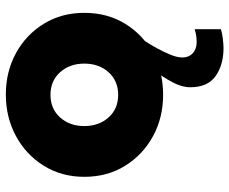

<svg xmlns="http://www.w3.org/2000/svg" viewBox="-84 -483 786 658"><g transform="rotate(-90 309.0 -154.0)"><path d="M313 12Q235 12 171.5 -22.5Q108 -57 70 -118Q32 -179 32 -258Q32 -336 70 -397Q108 -458 172 -492.5Q236 -527 314 -527Q392 -527 455.5 -492.5Q519 -458 556.5 -397Q594 -336 594 -258Q594 -179 556.5 -118Q519 -57 455.5 -22.5Q392 12 313 12ZM313 -142Q361 -142 390.5 -175Q420 -208 420 -258Q420 -308 390.5 -341Q361 -374 313 -374Q265 -374 235.5 -341Q206 -308 206 -258Q206 -208 235.5 -175Q265 -142 313 -142ZM473 219Q416 219 377.5 192Q339 165 339 105Q339 76 356.5 43.5Q374 11 397 -19Q420 -49 438.5 -69Q457 -89 459 -92L509 -68Q507 -65 496.5 -49Q486 -33 473.5 -10.5Q461 12 451 36Q441 60 441 78Q441 100 455.5 113.5Q470 127 494 127Q517 127 538 120V210Q526 214 506.5 216.5Q487 219 473 219Z"/></g></svg>

Font: MuseoModerno ExtraBold
Style: Regular
Weight: 800
Designer: Pablo Cosgaya, Héctor Gatti, Marcela Romero, and the Authors of The MuseoModerno Project.
Foundry: Omnibus-Type Team
Version: Version 1.001